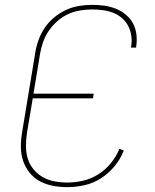

<svg xmlns="http://www.w3.org/2000/svg" viewBox="-20 -763 640 791"><path d="M257 8Q227 8 198 2.5Q169 -3 144 -16.5Q119 -30 101.5 -52Q84 -74 75 -101Q66 -128 66 -158Q66 -188 71 -218L125 -544Q129 -571 138.5 -597.5Q148 -624 164 -648Q180 -672 203 -691Q226 -710 252 -722Q278 -734 305.5 -738.5Q333 -743 360 -743Q386 -743 410.5 -739.5Q435 -736 457.5 -727Q480 -718 498.5 -702.5Q517 -687 528 -666.5Q539 -646 542 -621Q545 -596 541 -570Q541 -570 541 -569Q541 -568 541 -567H520Q520 -568 520 -568.5Q520 -569 520 -570Q524 -593 521 -615Q518 -637 508.5 -655.5Q499 -674 483 -688Q467 -702 447 -710Q427 -718 405 -721Q383 -724 360 -724Q336 -724 310.5 -720Q285 -716 261 -705Q237 -694 216.5 -676Q196 -658 181 -636Q166 -614 157.5 -589.5Q149 -565 145 -541L118 -377H366L363 -358H115L91 -215Q87 -188 87 -161Q87 -134 94.5 -109.5Q102 -85 118 -65.5Q134 -46 156 -33.5Q178 -21 204 -16Q230 -11 257 -11Q289 -11 322 -18.5Q355 -26 384.5 -44.5Q414 -63 436.5 -90.5Q459 -118 472 -150L490 -143Q477 -109 452.5 -79Q428 -49 396 -28.5Q364 -8 328 0Q292 8 257 8Z"/></svg>

Font: Iosevka SS04 Thin Extended
Style: Italic
Weight: 100
Width: 7
Italic angle: -9°
Monospace: yes
Designer: Belleve Invis
Foundry: Belleve Invis
Version: Version 19.0.0; ttfautohint (v1.8.4)